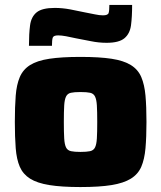

<svg xmlns="http://www.w3.org/2000/svg" viewBox="-20 -748 651 776"><path d="M305 8Q229 8 179.5 0Q130 -8 101.5 -26Q73 -44 60 -74Q47 -104 43.5 -149Q40 -194 40 -255Q40 -317 43.5 -361.5Q47 -406 60 -436.5Q73 -467 101.5 -485Q130 -503 179.5 -510.5Q229 -518 305 -518Q382 -518 431 -510.5Q480 -503 509 -485Q538 -467 551 -436.5Q564 -406 568 -361.5Q572 -317 572 -255Q572 -194 568 -149Q564 -104 551 -74Q538 -44 509 -26Q480 -8 431 0Q382 8 305 8ZM305 -134Q330 -134 344 -137Q358 -140 364 -152Q370 -164 371.5 -188.5Q373 -213 373 -255Q373 -298 371.5 -322Q370 -346 364 -358Q358 -370 344.5 -373Q331 -376 305 -376Q280 -376 266.5 -373Q253 -370 247 -358Q241 -346 239.5 -322Q238 -298 238 -255Q238 -213 239.5 -188.5Q241 -164 247 -152Q253 -140 267 -137Q281 -134 305 -134ZM97 -563Q97 -611 101.5 -645.5Q106 -680 128 -698Q150 -716 201 -716Q232 -716 264 -710Q296 -704 323 -698Q345 -694 363.5 -690Q382 -686 396 -686Q416 -686 419 -695.5Q422 -705 422 -728H514Q514 -680 509.5 -646Q505 -612 483 -593.5Q461 -575 411 -575Q379 -575 347.5 -581.5Q316 -588 288 -593Q266 -598 247 -601.5Q228 -605 215 -605Q196 -605 193 -595.5Q190 -586 190 -563Z"/></svg>

Font: Saira SemiExpanded ExtraBold
Style: Regular
Weight: 800
Width: 6
Designer: Hector Gatti with collaboration of the Omnibus-Type team
Foundry: Omnibus-Type
Version: Version 1.101